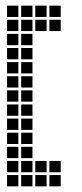

<svg xmlns="http://www.w3.org/2000/svg" viewBox="-20 -665 290 680"><path d="M5 -645V-605H45V-645ZM5 -595V-555H45V-595ZM5 -545V-505H45V-545ZM5 -495V-455H45V-495ZM5 -445V-405H45V-445ZM5 -395V-355H45V-395ZM5 -345V-305H45V-345ZM5 -295V-255H45V-295ZM5 -245V-205H45V-245ZM5 -195V-155H45V-195ZM5 -145V-105H45V-145ZM5 -95V-55H45V-95ZM5 -45V-5H45V-45ZM55 -45V-5H95V-45ZM55 -95V-55H95V-95ZM55 -145V-105H95V-145ZM55 -195V-155H95V-195ZM55 -245V-205H95V-245ZM55 -295V-255H95V-295ZM55 -345V-305H95V-345ZM55 -395V-355H95V-395ZM55 -445V-405H95V-445ZM55 -495V-455H95V-495ZM55 -545V-505H95V-545ZM55 -595V-555H95V-595ZM55 -645V-605H95V-645ZM105 -645V-605H145V-645ZM105 -595V-555H145V-595ZM155 -595V-555H195V-595ZM155 -645V-605H195V-645ZM105 -95V-55H145V-95ZM105 -45V-5H145V-45ZM155 -45V-5H195V-45ZM155 -95V-55H195V-95Z"/></svg>

Font: Nose Transport 13 Square
Style: Regular
Weight: 400
Designer: Nico Rohrbach
Foundry: Nose
Version: Version 1.400;Glyphs 3.2.3 (3260)